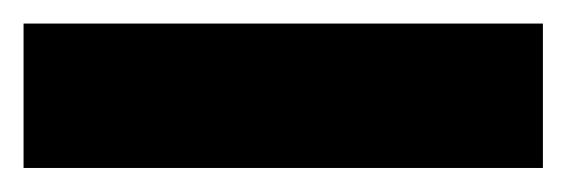

<svg xmlns="http://www.w3.org/2000/svg" viewBox="-20 -20 481 163"><path d="M440.9 122.6H0V0H440.9Z"/></svg>

Font: Vazir Black
Style: Black
Weight: 900
Designer: Saber Rastikerdar
Foundry: Saber Rastikerdar
Version: Version 30.0.0